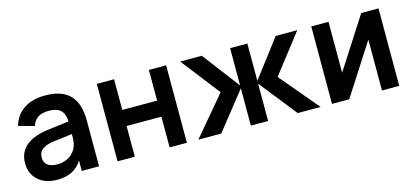

<svg xmlns="http://www.w3.org/2000/svg" viewBox="-53 -916 2784 1293"><g transform="rotate(-15 1339.5 -270.0)"><path d="M287.7 -555Q198.2 -555 139.6 -516.2Q81 -477.3 59.3 -403.7L169 -374Q181.5 -412.8 210 -430.8Q238.5 -448.8 287.3 -448.8Q314.2 -448.8 334.6 -442.3Q355.1 -435.8 368.7 -422.2Q382.2 -408.6 389 -387.8Q395.8 -366.9 395.8 -338.2V-251.8Q395.8 -233.8 394.3 -211.9Q392.8 -190 384.3 -170.7Q377.9 -152.5 365.3 -136.8Q352.8 -121.1 335.5 -109.6Q318.2 -98.1 296.8 -91.7Q275.3 -85.3 250.4 -85.3Q204.2 -85.3 181.1 -103.3Q158 -121.3 158 -157.1Q158 -175.2 164.6 -189.3Q171.2 -203.4 185.3 -213.9Q199.3 -224.3 220.5 -231.2Q241.7 -238.1 270.3 -241.6L427.6 -261.2L420.6 -348.2L253.7 -327.4Q201.9 -321 161.9 -307Q121.9 -292.9 94.8 -270.5Q67.8 -248.2 53.9 -217.6Q40 -187 40 -147.1Q40 -110.7 53 -80.7Q65.9 -50.8 89.8 -29.4Q113.7 -8 147 3.5Q180.3 15 221.6 15Q282.8 15 326 -7Q369.1 -28.9 395.8 -72.7V0H516.2V-318.8Q516.2 -438.9 459.8 -497Q403.5 -555 287.7 -555Z M645.2 0V-540H765.5V-326H1008.2V-540H1128.5V0H1008.2V-214H765.5V0Z M1687.2 -269.9 1901.3 0H2060.8L1833.3 -270L2042.8 -540H1892.3ZM1574.5 0H1694.8V-540H1574.5ZM1582.2 -269.9 1377 -540H1226.5L1436 -270L1208.5 0H1368Z M2609 -540V0H2488.7V-354.8L2260.5 0H2140.2V-540H2260.5V-185.2L2488.7 -540Z"/></g></svg>

Font: Vela Sans GX ExtLt
Style: Regular
Weight: 200
Designer: Principal design: Mikhail Sharanda - project Manrope.
Design modification: Ravid Balaliev
Foundry: Mikhail Sharanda
Version: Version 1.001